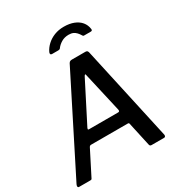

<svg xmlns="http://www.w3.org/2000/svg" viewBox="-216 -1103 1173 1251"><g transform="rotate(-30 370.5 -477.0)"><path d="M12 0Q6 0 4 -6Q2 -12 7 -23L363 -729Q368 -737 373.5 -739.5Q379 -742 388 -742H489Q499 -742 503.5 -736Q508 -730 509 -722L664 -17Q665 -11 662.5 -5.5Q660 0 653 0H558Q545 0 543 -14L504 -192Q503 -199 494 -199H218Q208 -199 203 -189L111 -8Q109 -3 106 -1.5Q103 0 96 0H12ZM476 -293Q489 -293 486 -308L418 -606Q417 -616 413 -615Q409 -614 404 -604L252 -306Q249 -298 250 -295.5Q251 -293 257 -293ZM293 -838Q285 -838 282.5 -844Q280 -850 284 -858Q296 -884 319.5 -906Q343 -928 375.5 -941Q408 -954 448 -954Q490 -954 522 -941.5Q554 -929 573 -906Q592 -883 596 -852Q597 -847 595 -842.5Q593 -838 585 -838H534Q528 -838 525.5 -842.5Q523 -847 518 -854Q513 -862 504 -871.5Q495 -881 482 -887Q469 -893 449 -893Q418 -893 394.5 -879Q371 -865 357 -846Q354 -841 349.5 -839.5Q345 -838 341 -838Z"/></g></svg>

Font: Libre Franklin Medium
Style: Italic
Weight: 500
Italic angle: -8°
Designer: Pablo Impallari, Rodrigo Fuenzalida, Nhung Nguyen
Foundry: Impallari Type
Version: Version 3.000